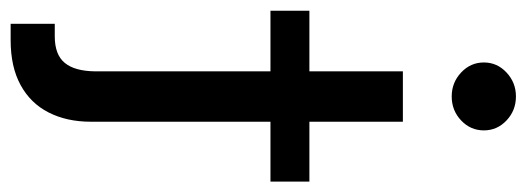

<svg xmlns="http://www.w3.org/2000/svg" viewBox="-380 -448 985 359"><g transform="rotate(90 112.5 -268.5)"><path d="M66.4 -529.3H160.6V54.2Q160.6 99.1 143.3 133.1Q126 167 92 185.5Q58.1 204.1 8.3 204.1H-22.5V121.6H1Q35.2 121.6 50.5 103Q65.9 84.5 66.4 46.4ZM-46.9 -281.7V-354.5H272.5V-281.7ZM113.3 -620.6Q87.4 -620.6 68.6 -638.2Q49.8 -655.8 49.8 -680.7Q49.8 -705.6 68.6 -723.1Q87.4 -740.7 113.3 -740.7Q139.6 -740.7 158.2 -723.1Q176.8 -705.6 176.8 -680.7Q176.8 -655.8 158.2 -638.2Q139.6 -620.6 113.3 -620.6Z"/></g></svg>

Font: Inter Cardless Tabular
Style: Regular
Weight: 400
Designer: Rasmus Andersson
Foundry: rsms
Version: Version 4.000;git-4fc901f